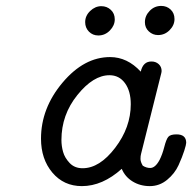

<svg xmlns="http://www.w3.org/2000/svg" viewBox="-20 -631 656 656"><path d="M120.1 -157.2Q120.1 -261.2 193.6 -348.6Q267.1 -436 356 -436Q415 -436 460.9 -386.2Q468.8 -421.4 498 -420.9Q512.2 -420.9 522.2 -411.9Q532.2 -402.8 532.2 -388.2Q532.2 -384.3 528.8 -372.1L461.9 -105Q460 -98.1 460 -88.1Q460 -78.1 467.8 -64.9Q480 -57.1 493.2 -57.1Q510.3 -57.1 524.9 -84Q534.7 -103 541.3 -128.9Q547.9 -154.8 554.9 -163.3Q562 -171.9 583 -171.9Q616.2 -171.9 616.2 -143.1Q616.2 -137.2 609.6 -116.2Q603 -95.2 590.1 -66.7Q577.1 -38.1 551 -16.6Q524.9 4.9 491.9 4.9Q459 4.9 433.1 -11Q407.2 -26.9 396 -54.2Q330.1 4.9 259.8 4.9Q197.8 4.9 158.9 -41.3Q120.1 -87.4 120.1 -157.2ZM189.9 -152.8Q189.9 -131.8 195.6 -111.8Q201.2 -91.8 218 -74Q234.9 -56.2 262.2 -56.2Q320.3 -56.2 373.5 -126Q426.8 -195.8 426.8 -274.9Q426.8 -319.8 407 -346.9Q387.2 -374 354 -374Q298.8 -374 244.4 -306.4Q189.9 -238.8 189.9 -152.8ZM271 -555.2Q271 -577.1 288.1 -593.5Q305.2 -609.9 326.2 -609.9Q345.2 -609.9 358.6 -597.4Q372.1 -585 372.1 -564.9Q372.1 -543.9 355.5 -526.9Q338.9 -509.8 315.9 -509.8Q296.9 -509.8 283.9 -522.9Q271 -536.1 271 -555.2ZM475.1 -555.2Q475.1 -577.1 491.5 -594Q507.8 -610.8 530.8 -610.8Q549.8 -610.8 563 -598.4Q576.2 -585.9 576.2 -565.9Q576.2 -544.9 559.6 -528.1Q543 -511.2 520 -511.2Q502 -511.2 488.5 -523.7Q475.1 -536.1 475.1 -555.2Z"/></svg>

Font: CMU Typewriter Text Variable Width
Style: Italic
Weight: 500
Italic angle: -14.04°
Version: Version 0.7.0